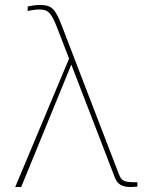

<svg xmlns="http://www.w3.org/2000/svg" viewBox="-20 -750 611 770"><path d="M41 0H65L266 -491L441 -37C451 -11 470 0 504 0C517 0 523 -1 531 -2V-19C477 -19 468 -23 457 -51L227 -649C201 -718 184 -730 141 -730C126 -730 115 -729 91 -724V-706C100 -708 122 -712 136 -712C172 -712 185 -702 211 -634L257 -515Z"/></svg>

Font: Perun Thin
Style: Regular
Weight: 100
Foundry: Copyright (c) Stefan Peev, Context Ltd, 2016
Version: Version 1.089